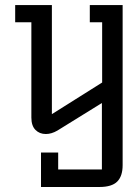

<svg xmlns="http://www.w3.org/2000/svg" viewBox="-20 -520 555 759"><path d="M40 -432.1V-500H185.1V-68.8L383.8 -193.8V-432.1H335V-500H464.8V132.8Q464.8 176.3 443.4 197.8Q421.9 219.2 373 219.2H142.1V83H210V149.9H382.8V-112.8L207 -3.9Q183.6 9.8 161.1 9.8Q136.2 9.8 120.1 -6.6Q104 -22.9 104 -55.2V-432.1Z"/></svg>

Font: Kelly Slab
Style: Regular
Weight: 400
Designer: Denis Masharov
Foundry: Denis Masharov
Version: Version 1.001